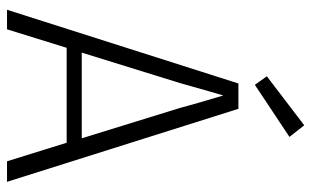

<svg xmlns="http://www.w3.org/2000/svg" viewBox="-190 -697 887 547"><g transform="rotate(90 253.5 -423.5)"><path d="M63.5 0 116.2 -169.9H386.7L439.5 0H498L290 -659.2H217.8L7.8 0ZM216.8 -493.2Q245.1 -593.8 252 -616.2Q258.8 -592.8 276.4 -533.2Q284.2 -504.9 287.1 -494.1L374 -212.9H129.9ZM370.1 -804.7 336.9 -846.7 197.3 -740.2 221.7 -706.1Z"/></g></svg>

Font: Yaldevi Colombo Light
Style: Regular
Weight: 300
Designer: Sol Matas, Denzil Rajitha, Kosala Senevirathne and Pathum Egodawatta
Foundry: Mooniak
Version: Version 1.020 ; ttfautohint (v1.6)